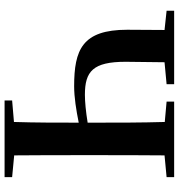

<svg xmlns="http://www.w3.org/2000/svg" viewBox="9 -790 781 839"><g transform="rotate(90 399.5 -370.5)"><path d="M512 0H754V-33L659 -42C658 -143 658 -245 658 -346V-394C658 -497 658 -599 659 -699L754 -708V-741H424V-708L513 -700C516 -598 516 -496 516 -394V-363C467 -355 424 -351 394 -351C292 -351 250 -386 250 -529L252 -699L348 -708V-741H27V-708L111 -699L110 -536C110 -339 198 -304 357 -304C405 -304 461 -313 516 -324C516 -230 516 -135 513 -41L419 -33V0Z"/></g></svg>

Font: Noto Serif CJK TC
Style: Bold
Weight: 700
Designer: Ryoko NISHIZUKA 西塚涼子 (kana & ideographs); Frank Grießhammer (Latin, Greek & Cyrillic); Wenlong ZHANG 张文龙 (bopomofo); San
Foundry: Adobe
Version: Version 2.001;hotconv 1.1.0;makeotfexe 2.6.0